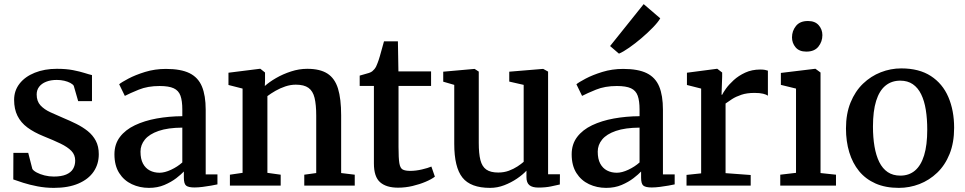

<svg xmlns="http://www.w3.org/2000/svg" viewBox="-20 -901 4683 932"><path d="M241.5 11Q200.5 11 161.8 3.5Q123 -4 92.5 -13.8Q62 -23.5 44.5 -30L45 -159H117L137 -81Q142.5 -72 158.5 -63.5Q174.5 -55 196.2 -49.5Q218 -44 241 -44Q278 -44 301 -53.8Q324 -63.5 334.5 -81Q345 -98.5 345 -121.5Q345 -149.5 326.5 -168.5Q308 -187.5 273.8 -204Q239.5 -220.5 192 -239.5Q145 -258.5 113 -282.2Q81 -306 64.8 -338.8Q48.5 -371.5 48.5 -416.5Q48.5 -461 75 -495Q101.5 -529 148.8 -548Q196 -567 256 -567Q301.5 -567 334.5 -560.5Q367.5 -554 390.2 -546.8Q413 -539.5 426.5 -536.5V-410H359.5L338 -484.5Q333.5 -492 321.2 -498.5Q309 -505 292 -509Q275 -513 255.5 -513Q226 -513 204 -504.2Q182 -495.5 170 -479.8Q158 -464 158 -442.5Q158 -409.5 176.5 -389.5Q195 -369.5 224.8 -356Q254.5 -342.5 287 -328.5Q319.5 -315 350.2 -299.8Q381 -284.5 405.8 -264.8Q430.5 -245 445 -217.8Q459.5 -190.5 459.5 -152.5Q459.5 -104.5 434.5 -67.8Q409.5 -31 360.5 -10Q311.5 11 241.5 11Z M703 11Q658 11 619.8 -7Q581.5 -25 558.5 -61.2Q535.5 -97.5 535.5 -152Q535.5 -201 562 -236Q588.5 -271 634.8 -293Q681 -315 740.2 -325.8Q799.5 -336.5 865 -337V-369Q865 -411.5 856 -436.5Q847 -461.5 823.2 -472.5Q799.5 -483.5 755 -483.5Q697 -483.5 653.5 -465.8Q610 -448 586 -435.5L558.5 -492Q569.5 -501.5 603 -519.2Q636.5 -537 684.2 -551.8Q732 -566.5 785.5 -566.5Q858 -566.5 900 -545.8Q942 -525 960.2 -481.2Q978.5 -437.5 978.5 -368V-54.5H1035.5V-6Q1024.5 -3.5 1005 0Q985.5 3.5 963.8 6.2Q942 9 924 9Q895 9 883.8 0.2Q872.5 -8.5 872.5 -38.5V-68.5Q860 -55 835.8 -36.2Q811.5 -17.5 778 -3.2Q744.5 11 703 11ZM754.5 -62.5Q779.5 -62.5 810.5 -77Q841.5 -91.5 865 -112.5V-281.5Q795 -281 750 -265.5Q705 -250 683.5 -223.8Q662 -197.5 662 -165Q662 -129.5 674 -107Q686 -84.5 707 -73.5Q728 -62.5 754.5 -62.5Z M1157.5 -62V-471L1089 -488.5V-548L1240.5 -567H1244L1266.5 -549V-508.5L1265.5 -483.5Q1287 -503 1320.2 -522.2Q1353.5 -541.5 1392.8 -554.2Q1432 -567 1471.5 -567Q1533.5 -567 1569.5 -543.8Q1605.5 -520.5 1620.8 -470.8Q1636 -421 1636 -341.5V-61L1702 -53V0H1457V-53L1515 -61V-340Q1515 -392.5 1507 -425.8Q1499 -459 1477.5 -474.5Q1456 -490 1416 -490Q1390.5 -490 1365 -481.5Q1339.5 -473 1317 -460Q1294.5 -447 1278 -434.5V-62L1342.5 -53V0H1096V-53Z M1912 10Q1855 10 1825 -16.5Q1795 -43 1795 -107.5V-484H1726V-534Q1736.5 -537.5 1748.8 -540.5Q1761 -543.5 1771.2 -547Q1781.5 -550.5 1787 -555Q1793 -560 1797.5 -565.5Q1802 -571 1805.8 -578.2Q1809.5 -585.5 1813 -595.5Q1818 -608 1823.8 -628Q1829.5 -648 1835 -668Q1840.5 -688 1844 -700.5H1911.5L1914 -554.5H2072.5V-484H1914.5V-187Q1914.5 -133.5 1918.5 -109Q1922.5 -84.5 1935 -78Q1947.5 -71.5 1971.5 -71.5Q1998.5 -71.5 2028.2 -78.5Q2058 -85.5 2074 -92.5L2091 -43.5Q2075 -31 2046.2 -18.8Q2017.5 -6.5 1982.5 1.8Q1947.5 10 1912 10Z M2593.5 9.5Q2564 9.5 2549.8 -2.2Q2535.5 -14 2535.5 -41V-72.5Q2518 -53.5 2489.8 -34.2Q2461.5 -15 2428 -2Q2394.5 11 2359 11Q2264.5 11 2224.8 -39Q2185 -89 2185 -202.5V-489L2131.5 -504.5V-553L2283 -566.5H2284L2304 -553.5V-207Q2304 -155.5 2312 -124Q2320 -92.5 2340.5 -78Q2361 -63.5 2398.5 -63.5Q2426.5 -63.5 2450 -72.2Q2473.5 -81 2491.8 -93Q2510 -105 2522 -115.5V-489L2452 -505V-553L2615 -566.5H2617L2640.5 -553.5V-55H2698L2697.5 -5.5Q2680.5 -1.5 2654 4Q2627.5 9.5 2593.5 9.5Z M2922.5 11Q2877.5 11 2839.2 -7Q2801 -25 2778 -61.2Q2755 -97.5 2755 -152Q2755 -201 2781.5 -236Q2808 -271 2854.2 -293Q2900.5 -315 2959.8 -325.8Q3019 -336.5 3084.5 -337V-369Q3084.5 -411.5 3075.5 -436.5Q3066.5 -461.5 3042.8 -472.5Q3019 -483.5 2974.5 -483.5Q2916.5 -483.5 2873 -465.8Q2829.5 -448 2805.5 -435.5L2778 -492Q2789 -501.5 2822.5 -519.2Q2856 -537 2903.8 -551.8Q2951.5 -566.5 3005 -566.5Q3077.5 -566.5 3119.5 -545.8Q3161.5 -525 3179.8 -481.2Q3198 -437.5 3198 -368V-54.5H3255V-6Q3244 -3.5 3224.5 0Q3205 3.5 3183.2 6.2Q3161.5 9 3143.5 9Q3114.5 9 3103.2 0.2Q3092 -8.5 3092 -38.5V-68.5Q3079.5 -55 3055.2 -36.2Q3031 -17.5 2997.5 -3.2Q2964 11 2922.5 11ZM2974 -62.5Q2999 -62.5 3030 -77Q3061 -91.5 3084.5 -112.5V-281.5Q3014.5 -281 2969.5 -265.5Q2924.5 -250 2903 -223.8Q2881.5 -197.5 2881.5 -165Q2881.5 -129.5 2893.5 -107Q2905.5 -84.5 2926.5 -73.5Q2947.5 -62.5 2974 -62.5ZM2984 -641 2941.5 -677.5 3104.5 -881 3185 -812Q3174 -793 3149.2 -767.5Q3124.5 -742 3094 -716Q3063.5 -690 3034.5 -669.8Q3005.5 -649.5 2985.5 -641Z M3312.5 0V-52L3383.5 -59.5V-471L3314.5 -488.5V-548L3459.5 -567H3462L3485.5 -549V-529L3482.5 -441H3485.5Q3490 -451 3504 -470.8Q3518 -490.5 3541.5 -512Q3565 -533.5 3597.5 -548.5Q3630 -563.5 3670.5 -563.5Q3684.5 -563.5 3693.2 -561.8Q3702 -560 3707.5 -558V-436.5Q3700.5 -442 3684.5 -446Q3668.5 -450 3642.5 -450Q3605.5 -450 3578.8 -441Q3552 -432 3533.5 -420Q3515 -408 3502 -398.5V-60.5L3624 -51.5V0Z M3767.5 0V-53L3844 -62V-471L3770.5 -489V-547L3936 -567H3938.5L3963 -549V-61L4038 -53V0ZM3893.5 -650.5Q3859.5 -650.5 3842 -671.2Q3824.5 -692 3824.5 -719.5Q3824.5 -751 3843.8 -775Q3863 -799 3901.5 -799H3902.5Q3936.5 -799 3954.2 -778.5Q3972 -758 3972 -730.5Q3972 -699 3952.8 -674.8Q3933.5 -650.5 3894.5 -650.5Z M4086.5 -277.5Q4086.5 -349 4108.8 -403.5Q4131 -458 4169.2 -494.8Q4207.5 -531.5 4255.5 -550.2Q4303.5 -569 4355 -569Q4441.5 -569 4498.5 -532Q4555.5 -495 4583.5 -429.8Q4611.5 -364.5 4611.5 -280.5Q4611.5 -208.5 4589.5 -153.8Q4567.5 -99 4529.2 -62.5Q4491 -26 4443 -7.5Q4395 11 4343 11Q4278.5 11 4230.2 -10.2Q4182 -31.5 4150.2 -70.2Q4118.5 -109 4102.5 -161.8Q4086.5 -214.5 4086.5 -277.5ZM4350.5 -48.5Q4392.5 -48.5 4421.5 -73Q4450.5 -97.5 4465.8 -147Q4481 -196.5 4481 -271.5Q4481 -324.5 4474 -368Q4467 -411.5 4451.5 -443.2Q4436 -475 4411 -492.2Q4386 -509.5 4350 -509.5Q4308 -509.5 4278.2 -485.2Q4248.5 -461 4233 -411.5Q4217.5 -362 4217.5 -286.5Q4217.5 -233.5 4225 -189.8Q4232.5 -146 4248.2 -114.2Q4264 -82.5 4289.2 -65.5Q4314.5 -48.5 4350.5 -48.5Z"/></svg>

Font: Merriweather 20pt SemiBold
Style: Regular
Weight: 600
Version: Version 2.100